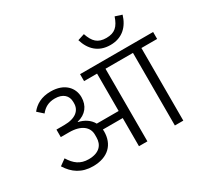

<svg xmlns="http://www.w3.org/2000/svg" viewBox="-186 -1203 1540 1459"><g transform="rotate(-30 584.0 -473.5)"><path d="M839 -774C944 -774 1006 -837 1033 -928L974 -947C948 -871 914 -836 839 -836C764 -836 730 -871 704 -947L645 -928C672 -837 734 -774 839 -774ZM264 -42C397 -42 468 -117 468 -230C468 -236 468 -242 467 -247H641V0H715V-637H956V0H1030V-637H1168V-698H527V-637H641V-309H449C425 -353 381 -380 331 -391V-394C407 -412 449 -467 449 -542C449 -623 389 -696 267 -696C185 -696 132 -664 95 -618L144 -574C174 -612 212 -634 268 -634C338 -634 377 -597 377 -541V-529C377 -467 329 -423 230 -423H161V-357H234C344 -357 395 -307 395 -244V-219C395 -155 356 -105 262 -105C188 -105 144 -140 105 -203L51 -164C98 -88 165 -42 264 -42Z"/></g></svg>

Font: IBM Plex Devanagari
Style: Regular
Weight: 400
Designer: Mike Abbink, Paul van der Laan, Pieter van Rosmalen, Erin McLaughlin
Foundry: Bold Monday
Version: Version 1.0